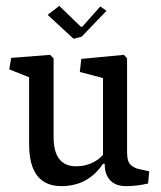

<svg xmlns="http://www.w3.org/2000/svg" viewBox="-20 -616 542 647"><path d="M228 -485.4 140.6 -565.9 179.7 -596.2 252.4 -525.9H257.3L317.9 -594.2L338.9 -579.6L254.9 -492.2ZM333 -64H327.1Q276.4 11.2 187 11.2Q78.1 11.2 78.1 -130.4V-355.5L11.2 -382.3L17.6 -420.9L148.9 -431.2L160.6 -419.4V-154.8Q160.6 -55.7 236.3 -55.7Q291 -55.7 327.1 -93.8V-353L249 -373.5L253.9 -417.5L397.5 -431.2L408.2 -419.4V-105Q408.2 -87.4 411.4 -75.9Q414.6 -64.5 422.9 -58.1Q431.2 -51.8 438.5 -49.1Q445.8 -46.4 460.9 -43.5L482.9 -38.6L479 2.4Q441.9 11.2 404.8 11.2Q369.6 11.2 351.3 -8.5Q333 -28.3 333 -60.1Z"/></svg>

Font: Neuton
Style: Regular
Weight: 400
Designer: Brian M Zick
Version: Version 1.3